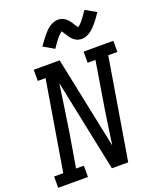

<svg xmlns="http://www.w3.org/2000/svg" viewBox="-183 -1079 976 1183"><g transform="rotate(-20 304.5 -487.5)"><path d="M-10 0V-74H50L148 -662H97V-735H267L392 -132Q394 -141 395 -149Q396 -157 397 -165L413 -276Q419 -317 425.5 -358.5Q432 -400 439 -441L475 -662H424V-735H619V-662H559L449 0H342L217 -603Q215 -594 214 -586Q213 -578 212 -570L196 -459Q190 -418 183.5 -376.5Q177 -335 171 -294L134 -74H185V0ZM266 -811 196 -851Q208 -869 219 -883.5Q230 -898 240 -910Q250 -922 259.5 -932.5Q269 -943 282.5 -952.5Q296 -962 311 -968Q326 -974 341 -974Q347 -974 352 -973.5Q357 -973 362 -971.5Q367 -970 372 -968Q377 -966 381.5 -963.5Q386 -961 390 -958Q394 -955 397 -952Q400 -949 404 -944.5Q408 -940 411.5 -936Q415 -932 417.5 -928Q420 -924 422.5 -920Q425 -916 427.5 -912Q430 -908 433 -903.5Q436 -899 439 -894.5Q442 -890 444 -888Q448 -890 454 -895.5Q460 -901 463.5 -904.5Q467 -908 470.5 -912Q474 -916 478 -921.5Q482 -927 486.5 -932.5Q491 -938 496 -945Q501 -952 506 -959.5Q511 -967 517 -975L587 -935Q575 -917 564.5 -902.5Q554 -888 544 -876Q534 -864 524 -854Q514 -844 501 -834Q488 -824 472.5 -818Q457 -812 442 -812Q436 -812 429.5 -813Q423 -814 417.5 -815.5Q412 -817 406.5 -820Q401 -823 396 -826.5Q391 -830 387 -833.5Q383 -837 378.5 -842Q374 -847 370.5 -852Q367 -857 364 -861.5Q361 -866 358 -870.5Q355 -875 351.5 -881Q348 -887 344.5 -891.5Q341 -896 339 -899Q336 -896 329.5 -890.5Q323 -885 320 -881.5Q317 -878 313 -874Q309 -870 305 -865Q301 -860 296.5 -854Q292 -848 287 -841Q282 -834 277 -826.5Q272 -819 266 -811Z"/></g></svg>

Font: Iosevka Slab Extended
Style: Italic
Weight: 400
Width: 7
Italic angle: -9°
Monospace: yes
Designer: Belleve Invis
Foundry: Belleve Invis
Version: Version 11.1.0; ttfautohint (v1.8.3)